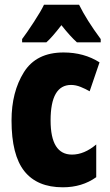

<svg xmlns="http://www.w3.org/2000/svg" viewBox="-20 -786 466 816"><path d="M167 -766Q155 -740 124 -692.5Q93 -645 74 -620V-606H177Q200 -626 241 -679Q279 -631 307 -606H408V-620Q348 -701 316 -766ZM389 -33V-172Q338 -129 286 -129Q195 -129 195 -274Q195 -425 282 -425Q302 -425 323 -416.5Q344 -408 361 -398L403 -521Q337 -563 250 -563Q134 -563 81.5 -479Q29 -395 29 -274Q29 -127 83.5 -58.5Q138 10 247 10Q329 10 389 -33Z"/></svg>

Font: Noto Sans Display Condensed Black
Style: Regular
Weight: 900
Width: 3
Designer: Monotype Design team
Foundry: Monotype Imaging Inc.
Version: 1.000